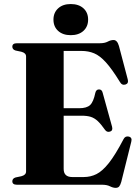

<svg xmlns="http://www.w3.org/2000/svg" viewBox="-20 -914 688 950"><path d="M41 -683Q41 -700 63.5 -700H473.5Q498 -700 513 -708Q528 -716 542 -716Q560 -716 568.5 -686.5L612 -521.5Q617.5 -501.5 601.5 -496Q583.5 -490 573 -509Q534 -572.5 504 -605.5Q474 -638.5 445.8 -650.2Q417.5 -662 383 -662H295V-378.5H371.5Q409 -378.5 425.8 -394.2Q442.5 -410 451.5 -454Q455.5 -471.5 469.5 -471.5Q484 -472 488 -455L534.5 -287Q539.5 -268 525 -263Q509.5 -258 500 -271Q480 -299.5 463.8 -314.8Q447.5 -330 429.2 -335.8Q411 -341.5 384.5 -341.5H295V-78.5Q295 -38 337.5 -38H394.5Q428 -38 457.2 -52.5Q486.5 -67 518.5 -107.2Q550.5 -147.5 591 -225Q599 -241.5 616 -238.5Q635.5 -234.5 629.5 -212.5L580 -14Q575.5 1.5 569.8 8.5Q564 15.5 552 15.5Q539.5 15.5 524.2 7.8Q509 0 483.5 0H63.5Q41 0 41 -17Q41 -31 57 -36L85.5 -42Q109 -48 109 -65.5V-634.5Q109 -652 85.5 -658L57 -664Q41 -669 41 -683ZM330 -740Q291 -740 267.8 -761Q244.5 -782 244.5 -817Q244.5 -851.5 267.8 -872.8Q291 -894 330 -894Q369.5 -894 392.8 -873Q416 -852 416 -817Q416 -782.5 392.8 -761.2Q369.5 -740 330 -740Z"/></svg>

Font: Fraunces 72pt S000
Style: Bold
Weight: 700
Version: Version 1.000; ttfautohint (v1.8.3)